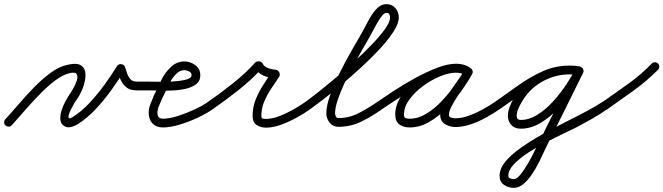

<svg xmlns="http://www.w3.org/2000/svg" viewBox="-32 -584 3186 922"><path d="M-5 19Q-12 13 -12 4Q-12 -5 -7 -11Q22 -42 57 -83Q92 -124 131.5 -164.5Q171 -205 212 -235Q253 -265 293 -273Q332 -282 351.5 -273Q371 -264 376 -243.5Q381 -223 376 -197.5Q371 -172 360 -147.5Q349 -123 336 -105Q332 -101 324.5 -88Q317 -75 309.5 -60Q302 -45 298.5 -33Q295 -21 299 -17Q303 -13 320 -24Q361 -50 399.5 -91.5Q438 -133 471.5 -179.5Q505 -226 530 -267Q537 -277 550 -276Q564 -274 568 -263Q573 -248 578.5 -231.5Q584 -215 594.5 -203.5Q605 -192 625 -192Q641 -192 656.5 -192Q672 -192 688 -192Q688 -192 688 -192Q688 -192 688 -192Q697 -192 703 -186Q709 -180 709 -171Q709 -162 703 -156Q697 -150 688 -150Q672 -150 656.5 -150Q641 -150 625 -150Q593 -150 575 -164.5Q557 -179 547 -201.5Q537 -224 528 -249Q526 -255 533 -257Q540 -259 548 -258Q557 -257 563 -253.5Q569 -250 566 -245Q538 -201 503 -152Q468 -103 427 -59.5Q386 -16 342 12Q330 19 314.5 24.5Q299 30 284 25Q262 16 258.5 -4.5Q255 -25 262.5 -50Q270 -75 282 -97Q294 -119 302 -131Q309 -140 319.5 -158.5Q330 -177 336.5 -196.5Q343 -216 336.5 -227.5Q330 -239 303 -233Q269 -225 231 -196Q193 -167 155 -127.5Q117 -88 83 -49Q49 -10 25 17Q19 24 10 24Q1 24 -5 19Z M667 -171Q667 -180 673 -186Q679 -192 688 -192Q695 -192 717.5 -191.5Q740 -191 768.5 -191.5Q797 -192 824.5 -195Q852 -198 870 -204.5Q888 -211 888 -223Q888 -235 876 -241Q864 -247 853 -247Q830 -247 811 -226Q792 -205 783 -186Q773 -166 763.5 -145.5Q754 -125 744 -105Q738 -91 731 -74.5Q724 -58 724 -42Q724 -14 750 -14Q781 -14 822 -27Q863 -40 902.5 -58.5Q942 -77 966 -94Q966 -94 966 -94Q966 -94 966 -94Q973 -99 981.5 -97.5Q990 -96 995 -89Q1000 -82 998.5 -73.5Q997 -65 990 -60Q962 -40 919 -19.5Q876 1 830.5 14.5Q785 28 750 28Q718 28 700 8.5Q682 -11 682 -42Q682 -63 690 -83.5Q698 -104 706 -123Q716 -143 725.5 -163.5Q735 -184 745 -204Q760 -235 788.5 -262Q817 -289 853 -289Q882 -289 906 -271Q930 -253 930 -223Q930 -195 910.5 -180Q891 -165 861 -158Q831 -151 797.5 -149.5Q764 -148 734.5 -149Q705 -150 688 -150Q679 -150 673 -156Q667 -162 667 -171Z M990 -60Q983 -55 974.5 -56.5Q966 -58 961 -65Q956 -72 957.5 -80.5Q959 -89 966 -94Q1025 -135 1085.5 -183Q1146 -231 1194 -284Q1201 -291 1213 -289Q1225 -288 1229 -279Q1237 -263 1256.5 -256.5Q1276 -250 1292 -249Q1303 -248 1309 -237Q1314 -225 1309 -216Q1290 -188 1270 -158Q1250 -128 1236.5 -95.5Q1223 -63 1223 -27Q1223 -16 1229.5 -14.5Q1236 -13 1246 -13Q1275 -13 1310 -26.5Q1345 -40 1378 -59Q1411 -78 1434 -94Q1434 -94 1434 -94Q1434 -94 1434 -94Q1441 -99 1449.5 -97.5Q1458 -96 1463 -89Q1468 -82 1466.5 -73.5Q1465 -65 1458 -60Q1432 -41 1395 -20.5Q1358 0 1319 14.5Q1280 29 1246 29Q1219 29 1200 16Q1181 3 1181 -27Q1181 -68 1195 -104Q1209 -140 1230.5 -173.5Q1252 -207 1273 -240Q1276 -244 1281 -239.5Q1286 -235 1290 -227Q1294 -220 1294.5 -213.5Q1295 -207 1290 -207Q1261 -209 1233 -221Q1205 -233 1191 -261Q1189 -265 1195.5 -266Q1202 -267 1209 -266Q1217 -265 1223 -262Q1229 -259 1226 -256Q1176 -201 1113.5 -151.5Q1051 -102 990 -60Q990 -60 990 -60Q990 -60 990 -60Z M1458 -60Q1451 -55 1442.5 -56.5Q1434 -58 1429 -65Q1424 -72 1425.5 -80.5Q1427 -89 1434 -94Q1452 -107 1489 -136Q1526 -165 1572 -203.5Q1618 -242 1665 -284.5Q1712 -327 1752 -368.5Q1792 -410 1816.5 -444Q1841 -478 1841 -499Q1841 -509 1837.5 -515.5Q1834 -522 1823 -522Q1814 -522 1802.5 -508Q1791 -494 1779.5 -474Q1768 -454 1758 -434.5Q1748 -415 1742 -405Q1728 -380 1707 -344Q1686 -308 1663.5 -266.5Q1641 -225 1621.5 -183Q1602 -141 1589.5 -103.5Q1577 -66 1577 -39Q1577 -33 1581 -25Q1585 -17 1592 -17Q1645 -17 1691 -41Q1737 -65 1779 -94Q1786 -99 1794.5 -97.5Q1803 -96 1808 -89Q1813 -82 1811.5 -73.5Q1810 -65 1803 -60Q1756 -26 1704 -0.5Q1652 25 1592 25Q1567 25 1551 5Q1535 -15 1535 -39Q1535 -77 1554 -129Q1573 -181 1600.5 -236.5Q1628 -292 1657 -342Q1686 -392 1706 -427Q1715 -443 1727 -466.5Q1739 -490 1753 -512Q1767 -534 1784.5 -549Q1802 -564 1823 -564Q1851 -564 1867 -545Q1883 -526 1883 -499Q1883 -472 1858.5 -433.5Q1834 -395 1793.5 -351Q1753 -307 1704.5 -262.5Q1656 -218 1608 -177.5Q1560 -137 1520 -106.5Q1480 -76 1458 -60Q1458 -60 1458 -60Q1458 -60 1458 -60Z M1774 -65Q1769 -72 1770.5 -80.5Q1772 -89 1779 -94Q1812 -117 1859.5 -148Q1907 -179 1960.5 -208.5Q2014 -238 2066 -258Q2118 -278 2159 -278Q2176 -278 2193.5 -273.5Q2211 -269 2226 -258Q2234 -252 2235 -244Q2236 -236 2232 -230Q2227 -223 2219.5 -220.5Q2212 -218 2203 -223Q2182 -235 2157 -235Q2124 -235 2081.5 -217.5Q2039 -200 1999.5 -171Q1960 -142 1934 -106.5Q1908 -71 1908 -34Q1908 -20 1915 -17Q1922 -14 1936 -14Q1976 -14 2015.5 -38Q2055 -62 2090 -99.5Q2125 -137 2153.5 -177Q2182 -217 2199 -248Q2204 -257 2212 -258.5Q2220 -260 2227 -256Q2234 -253 2237 -245Q2240 -237 2235 -228Q2225 -209 2207 -183Q2189 -157 2170 -129Q2151 -101 2137.5 -75.5Q2124 -50 2124 -32Q2124 -22 2135.5 -19Q2147 -16 2154 -16Q2185 -16 2219.5 -28.5Q2254 -41 2286.5 -59Q2319 -77 2344 -94Q2351 -99 2359.5 -97.5Q2368 -96 2373 -89Q2378 -82 2376.5 -73.5Q2375 -65 2368 -60Q2339 -40 2303 -20Q2267 0 2228.5 13Q2190 26 2154 26Q2128 26 2105 12Q2082 -2 2082 -32Q2082 -58 2095 -86Q2108 -114 2127.5 -142.5Q2147 -171 2166.5 -198Q2186 -225 2199 -248Q2204 -257 2212 -258.5Q2220 -260 2227 -256Q2234 -253 2237 -245Q2240 -237 2235 -228Q2215 -191 2183.5 -147Q2152 -103 2112 -63Q2072 -23 2027.5 2.5Q1983 28 1936 28Q1905 28 1885.5 13.5Q1866 -1 1866 -34Q1866 -80 1895 -123Q1924 -166 1969 -201Q2014 -236 2064.5 -256.5Q2115 -277 2157 -277Q2194 -277 2225 -259Q2233 -254 2233.5 -246Q2234 -238 2230 -231Q2226 -224 2218 -221Q2210 -218 2202 -224Q2192 -231 2181 -233.5Q2170 -236 2159 -236Q2131 -236 2094 -223Q2057 -210 2015.5 -189Q1974 -168 1933.5 -144Q1893 -120 1859 -97.5Q1825 -75 1803 -60Q1796 -55 1787.5 -56.5Q1779 -58 1774 -65Z M2339 -65Q2334 -72 2335.5 -80.5Q2337 -89 2344 -94Q2397 -131 2454 -172Q2511 -213 2572.5 -241Q2634 -269 2702 -269Q2714 -269 2724.5 -268Q2735 -267 2747 -266Q2747 -266 2747 -266Q2747 -266 2747 -266Q2755 -265 2760.5 -258Q2766 -251 2765 -242Q2764 -234 2757 -228.5Q2750 -223 2741 -224Q2732 -225 2722 -226Q2712 -227 2702 -227Q2640 -227 2582 -199.5Q2524 -172 2470.5 -133Q2417 -94 2368 -60Q2361 -55 2352.5 -56.5Q2344 -58 2339 -65ZM2747 -266Q2756 -265 2761 -258Q2766 -251 2765 -242Q2764 -233 2757 -228Q2750 -223 2741 -224Q2724 -227 2706 -227Q2632 -227 2569 -190.5Q2506 -154 2470 -88Q2463 -76 2456 -59.5Q2449 -43 2449 -28Q2449 -8 2468 -8Q2509 -8 2549.5 -33.5Q2590 -59 2625 -98Q2660 -137 2687.5 -178.5Q2715 -220 2730 -252Q2734 -260 2742 -263Q2750 -266 2758 -262Q2766 -258 2769 -250Q2772 -242 2768 -234Q2749 -196 2718.5 -150Q2688 -104 2648 -62Q2608 -20 2562.5 7Q2517 34 2468 34Q2440 34 2423.5 16.5Q2407 -1 2407 -28Q2407 -49 2415 -70Q2423 -91 2433 -109Q2475 -184 2547.5 -226.5Q2620 -269 2706 -269Q2727 -269 2747 -266Q2747 -266 2747 -266Q2747 -266 2747 -266ZM2730 -252Q2734 -260 2742.5 -263Q2751 -266 2758 -262Q2766 -258 2769 -249.5Q2772 -241 2768 -234Q2730 -156 2691.5 -79Q2653 -2 2615 75Q2615 75 2615 76Q2614 76 2614 76Q2603 96 2589 126.5Q2575 157 2558.5 190.5Q2542 224 2522.5 253Q2503 282 2481 300Q2459 318 2435 318Q2409 318 2388 303.5Q2367 289 2367 260Q2367 226 2394.5 192.5Q2422 159 2468 126.5Q2514 94 2569 63Q2624 32 2680 4Q2736 -24 2783 -49Q2830 -74 2860 -94Q2860 -94 2860 -94Q2860 -94 2860 -94Q2867 -99 2875.5 -97.5Q2884 -96 2889 -89Q2894 -82 2892.5 -73.5Q2891 -65 2884 -60Q2849 -35 2811 -13.5Q2773 8 2735 28Q2713 39 2674 57.5Q2635 76 2589.5 99.5Q2544 123 2503 150Q2462 177 2435.5 205Q2409 233 2409 260Q2409 270 2418 273Q2427 276 2435 276Q2448 276 2463.5 258.5Q2479 241 2496 213Q2513 185 2528.5 154.5Q2544 124 2556.5 97.5Q2569 71 2578 56Q2578 56 2577 56Q2577 57 2577 57Q2616 -21 2654 -98Q2692 -175 2730 -252Q2730 -252 2730 -252Q2730 -252 2730 -252Z M2855 -63Q2850 -71 2851.5 -79.5Q2853 -88 2860 -93Q2921 -136 2983.5 -180.5Q3046 -225 3098 -279Q3098 -279 3098 -279Q3098 -279 3098 -279Q3104 -285 3113 -285Q3122 -285 3128 -279Q3134 -273 3134 -264Q3134 -255 3128 -249Q3074 -195 3010.5 -149Q2947 -103 2884 -59Q2877 -54 2868.5 -55Q2860 -56 2855 -63Z"/></svg>

Font: FRB American Cursive Medium
Style: Italic
Weight: 500
Italic angle: -25°
Version: Version 2.0;Modular Font Editor K font №1